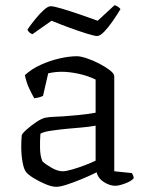

<svg xmlns="http://www.w3.org/2000/svg" viewBox="-20 -717 570 741"><path d="M197 4Q180 4 155 -6.5Q130 -17 108.5 -30.5Q87 -44 80 -54Q72 -64 67 -91.5Q62 -119 62 -152Q62 -164 62.5 -174.5Q63 -185 64 -195Q65 -201 82 -216.5Q99 -232 121 -246.5Q143 -261 157 -263Q167 -265 184 -266Q201 -267 224 -268Q251 -270 287.5 -273.5Q324 -277 349 -282V-410Q318 -425 282.5 -432.5Q247 -440 218 -440Q205 -440 192 -438.5Q179 -437 166 -434L146 -347Q142 -345 133.5 -342Q125 -339 112 -338Q104 -352 93 -375Q82 -398 76 -427Q102 -451 137.5 -467Q173 -483 210 -491.5Q247 -500 277 -500Q291 -500 315 -492Q339 -484 363 -471.5Q387 -459 404 -446Q421 -433 421 -422V-56L489 -49Q491 -46 493.5 -40.5Q496 -35 496 -29Q487 -18 463 -9Q439 0 425 0Q404 0 381.5 -14Q359 -28 353 -52Q325 -38 294.5 -25.5Q264 -13 238 -4.5Q212 4 197 4ZM222 -56Q235 -56 259 -63Q283 -70 308 -79.5Q333 -89 349 -97V-232Q321 -227 295.5 -225Q270 -223 239 -220Q207 -217 177 -212.5Q147 -208 136 -201Q134 -176 134.5 -145Q135 -114 144 -94Q157 -82 180 -69Q203 -56 222 -56ZM355 -578Q345 -578 314.5 -587.5Q284 -597 247 -610.5Q210 -624 179 -637L105 -585Q100 -587 94.5 -591Q89 -595 86 -603Q99 -622 116 -643Q133 -664 149 -678.5Q165 -693 176 -693Q187 -693 217.5 -684Q248 -675 286 -662Q324 -649 357 -637L422 -697Q430 -695 436 -690.5Q442 -686 445 -682Q432 -660 415 -635.5Q398 -611 382 -594.5Q366 -578 355 -578Z"/></svg>

Font: Texturina ExtraLight
Style: Regular
Weight: 200
Designer: Guillermo Torres Carreño
Foundry: Omnibus-Type
Version: Version 1.002; ttfautohint (v1.8.3)